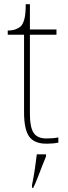

<svg xmlns="http://www.w3.org/2000/svg" viewBox="-20 -677 326 918"><path d="M202 10Q144 10 119.5 -24Q95 -58 95 -141V-511H17V-531Q38 -531 53.5 -536.5Q69 -542 79 -551Q89 -560 96 -584Q103 -608 103 -657H123V-536H250V-511H123V-132Q123 -68 141 -41.5Q159 -15 201 -15Q218 -15 230.5 -16Q243 -17 259 -20V5Q243 8 229.5 9Q216 10 202 10ZM133 208Q141 170 146.5 132Q152 94 156 61H200V71Q191 92 180.5 119.5Q170 147 159.5 174Q149 201 139 221H133Z"/></svg>

Font: Noto Serif Devanagari Thin
Style: Regular
Weight: 100
Designer: Universal Thirst, Indian Type Foundry and the Monotype Design Team
Foundry: Monotype Imaging Inc.
Version: Version 2.004; ttfautohint (v1.8.4.7-5d5b)